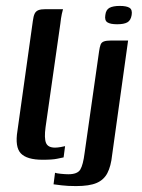

<svg xmlns="http://www.w3.org/2000/svg" viewBox="-20 -536 479 649"><path d="M124 4Q71 4 50.5 -17.5Q30 -39 39 -94L91 -465Q93 -481 97 -489.5Q101 -498 109.5 -501.5Q118 -505 134 -505H193Q192 -503 189 -489Q186 -475 184 -456L134 -106Q129 -69 135.5 -53Q142 -37 166 -37Q174 -37 185.5 -39Q197 -41 200 -42L195 -4Q189 -3 173.5 0.5Q158 4 124 4ZM237 93Q209 93 188.5 90.5Q168 88 161 87L166 48Q171 50 186 51.5Q201 53 211 53Q242 53 251.5 37Q261 21 266 -19L315 -363Q317 -377 320 -385Q323 -393 331.5 -396Q340 -399 355 -399H413L359 -12Q355 26 343 49Q331 72 306.5 82.5Q282 93 237 93ZM376 -454Q353 -454 343 -460.5Q333 -467 336 -485Q338 -503 350 -509.5Q362 -516 385 -516Q408 -516 418 -509.5Q428 -503 425 -485Q422 -467 410.5 -460.5Q399 -454 376 -454Z"/></svg>

Font: Genos Thin Medium
Style: Italic
Weight: 500
Italic angle: -8°
Version: Version 1.010